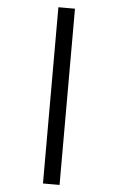

<svg xmlns="http://www.w3.org/2000/svg" viewBox="-65 -879 680 1107"><g transform="rotate(5 275.0 -325.0)"><path d="M227 185V-835H323V185Z"/></g></svg>

Font: Lode Dark Term
Style: Bold
Weight: 700
Monospace: yes
Designer: Belleve Invis
Foundry: Belleve Invis
Version: Version 29.2.0